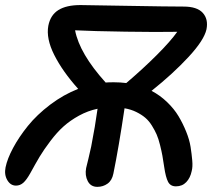

<svg xmlns="http://www.w3.org/2000/svg" viewBox="-35 -725 833 754"><path d="M347.2 8.8Q321.3 8.8 309.6 -13.7Q297.9 -36.1 303.2 -64.9Q304.7 -71.3 312.5 -103Q320.3 -134.8 323.2 -149.9Q338.9 -230 348.1 -297.9Q310.1 -290 275.1 -270.8Q240.2 -251.5 214.6 -228.5Q189 -205.6 163.1 -171.4Q137.2 -137.2 120.8 -109.9Q104.5 -82.5 84 -44.9Q69.3 -18.6 56.6 -7.3Q43.9 3.9 27.8 3.9Q6.3 3.9 -6.3 -17.6Q-19 -39.1 -13.2 -67.9Q-6.3 -101.6 16.4 -144Q39.1 -186.5 74.5 -230.5Q109.9 -274.4 162.1 -314Q214.4 -353.5 272 -376Q210.4 -444.8 178 -509.3Q145.5 -573.7 154.8 -624Q163.1 -666 194.3 -685.5Q225.6 -705.1 280.8 -705.1Q303.7 -705.1 465.1 -702.1Q626.5 -699.2 686 -699.2Q738.8 -699.2 761.2 -674.6Q783.7 -649.9 775.9 -609.9Q766.6 -567.4 705.6 -501.5Q644.5 -435.5 560.1 -368.2Q593.8 -350.6 621.3 -324Q648.9 -297.4 666 -268.8Q683.1 -240.2 696 -208.3Q709 -176.3 713.4 -148.2Q717.8 -120.1 720 -94.7Q722.2 -69.3 717.8 -53.2Q712.4 -26.4 696.5 -9.8Q680.7 6.8 655.8 6.8Q634.3 6.8 625 -11Q615.7 -28.8 609.9 -68.8Q606 -95.7 602.8 -113.3Q599.6 -130.9 593.5 -155.5Q587.4 -180.2 580.3 -196.5Q573.2 -212.9 561.5 -231.7Q549.8 -250.5 535.4 -262.7Q521 -274.9 500.2 -285.2Q479.5 -295.4 454.1 -299.8Q431.2 -145.5 410.2 -43Q404.8 -16.1 387.2 -3.7Q369.6 8.8 347.2 8.8ZM412.1 -401.9Q436.5 -401.9 460.9 -398.9Q526.9 -455.1 580.8 -509Q634.8 -563 661.1 -600.1Q585.4 -598.6 457.8 -600.6Q330.1 -602.5 259.8 -606Q277.3 -514.6 379.9 -400.9Q389.6 -401.9 412.1 -401.9Z"/></svg>

Font: Shantell Sans Normal
Style: Italic
Weight: 500
Italic angle: -11.31°
Designer: Stephen Nixon, Anya Danilova, Shantell Martin
Foundry: Arrow Type
Version: Version 1.006;[559af2be0]